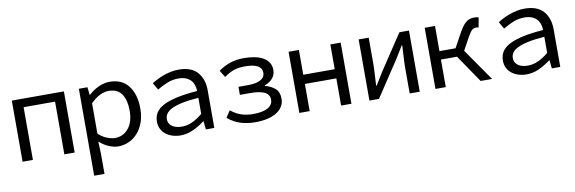

<svg xmlns="http://www.w3.org/2000/svg" viewBox="-51 -898 4502 1503"><g transform="rotate(-10 2200.0 -146.5)"><path d="M150 0V-419H400V0H482V-486H68V0Z M683 205V41L679 -51H682Q714 -21 753.5 -4.5Q793 12 827 12Q871 12 911 -5.5Q951 -23 981.5 -57Q1012 -91 1030 -139.5Q1048 -188 1048 -250Q1048 -363 996.5 -430.5Q945 -498 847 -498Q802 -498 757.5 -477Q713 -456 679 -424H676L669 -486H601V205ZM683 -356Q721 -394 757.5 -411.5Q794 -429 826 -429Q899 -429 931 -379.5Q963 -330 963 -250Q963 -159 921 -108Q879 -57 813 -57Q788 -57 753 -70Q718 -83 683 -114Z M1525 0H1592V-298Q1592 -389 1543.5 -443.5Q1495 -498 1395 -498Q1363 -498 1332 -491.5Q1301 -485 1273.5 -475Q1246 -465 1221.5 -452.5Q1197 -440 1179 -428L1211 -372Q1245 -393 1289 -411.5Q1333 -430 1381 -430Q1416 -430 1440.5 -420Q1465 -410 1480 -393.5Q1495 -377 1502 -355Q1509 -333 1510 -308Q1416 -301 1349 -286.5Q1282 -272 1239.5 -250Q1197 -228 1177.5 -197.5Q1158 -167 1158 -126Q1158 -93 1171 -67.5Q1184 -42 1206.5 -24.5Q1229 -7 1259 2.5Q1289 12 1323 12Q1375 12 1424.5 -11Q1474 -34 1515 -66H1518ZM1510 -126Q1468 -91 1427.5 -72.5Q1387 -54 1345 -54Q1324 -54 1304.5 -58.5Q1285 -63 1270.5 -72.5Q1256 -82 1247 -96.5Q1238 -111 1238 -132Q1238 -156 1251.5 -175.5Q1265 -195 1296.5 -210.5Q1328 -226 1380 -237Q1432 -248 1510 -254Z M1699 -61Q1751 -19 1804 -3.5Q1857 12 1917 12Q1969 12 2012 2.5Q2055 -7 2085.5 -26Q2116 -45 2133 -72Q2150 -99 2150 -134Q2150 -187 2119.5 -214.5Q2089 -242 2039 -255V-259Q2083 -276 2104.5 -303.5Q2126 -331 2126 -367Q2126 -400 2110.5 -425Q2095 -450 2067 -466Q2039 -482 2000.5 -490Q1962 -498 1916 -498Q1852 -498 1802.5 -481Q1753 -464 1711 -433L1745 -378Q1783 -406 1820.5 -419.5Q1858 -433 1911 -433Q2045 -433 2045 -359Q2045 -323 2010.5 -303.5Q1976 -284 1906 -284H1834V-220H1918Q1991 -220 2029.5 -201.5Q2068 -183 2068 -141Q2068 -99 2027 -76.5Q1986 -54 1910 -54Q1865 -54 1821 -67Q1777 -80 1735 -115Z M2350 0V-216H2600V0H2682V-486H2600V-289H2350V-486H2268V0Z M2901 0 3085 -278Q3099 -300 3117 -329.5Q3135 -359 3149 -382H3153Q3151 -334 3148 -287.5Q3145 -241 3145 -202V0H3225V-486H3149L2965 -209Q2951 -186 2933 -157Q2915 -128 2901 -105H2897Q2899 -152 2902 -198.5Q2905 -245 2905 -284V-486H2825V0Z M3432 0V-219H3560L3709 0H3800L3623 -255L3676 -352Q3699 -393 3713 -405.5Q3727 -418 3746 -418Q3756 -418 3766 -415L3780 -492Q3768 -498 3748 -498Q3728 -498 3711.5 -493.5Q3695 -489 3680 -477Q3665 -465 3650.5 -445Q3636 -425 3619 -394L3560 -286H3432V-486H3350V0Z M4275 0H4342V-298Q4342 -389 4293.5 -443.5Q4245 -498 4145 -498Q4113 -498 4082 -491.5Q4051 -485 4023.5 -475Q3996 -465 3971.5 -452.5Q3947 -440 3929 -428L3961 -372Q3995 -393 4039 -411.5Q4083 -430 4131 -430Q4166 -430 4190.5 -420Q4215 -410 4230 -393.5Q4245 -377 4252 -355Q4259 -333 4260 -308Q4166 -301 4099 -286.5Q4032 -272 3989.5 -250Q3947 -228 3927.5 -197.5Q3908 -167 3908 -126Q3908 -93 3921 -67.5Q3934 -42 3956.5 -24.5Q3979 -7 4009 2.5Q4039 12 4073 12Q4125 12 4174.5 -11Q4224 -34 4265 -66H4268ZM4260 -126Q4218 -91 4177.5 -72.5Q4137 -54 4095 -54Q4074 -54 4054.5 -58.5Q4035 -63 4020.5 -72.5Q4006 -82 3997 -96.5Q3988 -111 3988 -132Q3988 -156 4001.5 -175.5Q4015 -195 4046.5 -210.5Q4078 -226 4130 -237Q4182 -248 4260 -254Z"/></g></svg>

Font: Codetta
Style: Regular
Weight: 400
Italic angle: -11°
Designer: Ulrich Proeller
Foundry: PROSA GmbH
Version: Version 2.00;September 29, 2018;FontCreator 11.5.0.2427 64-b